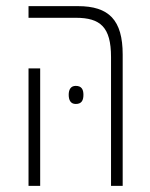

<svg xmlns="http://www.w3.org/2000/svg" viewBox="-20 -606 488 626"><path d="M342 0H380V-428C380 -541 335 -586 234 -586H73V-548H227C307 -548 342 -518 342 -420ZM73 0H111V-383H73ZM204 -297C204 -280 210 -267 227 -267C247 -267 252 -280 252 -297C252 -313 247 -326 227 -326C210 -326 204 -313 204 -297Z"/></svg>

Font: Noto Sans Hebrew ExtraCondensed ExtraLight
Style: Regular
Weight: 200
Width: 2
Designer: Monotype Design Team
Foundry: Monotype Imaging Inc.
Version: Version 2.004